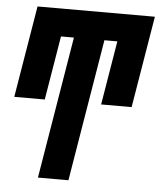

<svg xmlns="http://www.w3.org/2000/svg" viewBox="-53 -566 705 828"><g transform="rotate(5 300.0 -152.5)"><path d="M142 215 244 -400H188L142 -123H10L76 -520H584L518 -123H386L432 -400H376L274 215Z"/></g></svg>

Font: Iosevka SS04 Hv Ex Obl
Style: Regular
Weight: 900
Width: 7
Italic angle: -9°
Monospace: yes
Designer: Belleve Invis
Foundry: Belleve Invis
Version: Version 19.0.0; ttfautohint (v1.8.4)